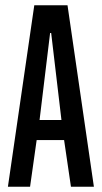

<svg xmlns="http://www.w3.org/2000/svg" viewBox="-20 -708 386 728"><path d="M10 0 110 -688H236L336 0H249L223 -177H119L94 0ZM130 -253H213L174 -583H170Z"/></svg>

Font: Saira UltraCondensed SemiBold
Style: Regular
Weight: 600
Width: 1
Designer: Hector Gatti with collaboration of the Omnibus-Type team
Foundry: Omnibus-Type
Version: Version 1.101